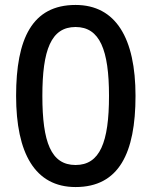

<svg xmlns="http://www.w3.org/2000/svg" viewBox="-20 -745 612 775"><path d="M527 -358C527 -590 448 -725 285 -725C110 -725 45 -589 45 -358C45 -127 121 10 285 10C460 10 527 -127 527 -358ZM151 -358C151 -543 186 -636 285 -636C383 -636 420 -543 420 -358C420 -170 383 -79 285 -79C186 -79 151 -171 151 -358Z"/></svg>

Font: Noto Sans Hanifi Rohingya Medium
Style: Regular
Weight: 500
Designer: Monotype Design Team and DaltonMaag
Foundry: Google LLC
Version: Version 2.102